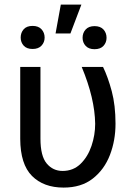

<svg xmlns="http://www.w3.org/2000/svg" viewBox="-20 -827 586 857"><path d="M70.3 -528.3H160.6V-208Q160.6 -130.4 188.5 -97.2Q216.3 -64 259.3 -64Q307.1 -64 339.6 -95.7Q372.1 -127.4 388.4 -175.8Q404.8 -224.1 404.8 -274.4Q403.3 -387.7 344.7 -528.3H439.9Q461.9 -482.9 478.8 -419.9Q495.6 -356.9 495.6 -274.9Q495.6 -199.7 470.5 -134.8Q445.3 -69.8 394 -29.8Q342.8 10.3 263.7 10.3Q174.8 10.3 122.8 -41.7Q70.8 -93.8 70.3 -207ZM228 -677.7 251.5 -806.6H343.3L294.4 -677.7ZM72.3 -659.2Q72.3 -681.2 85.7 -696.3Q99.1 -711.4 125.5 -711.4Q151.4 -711.4 165.3 -696.3Q179.2 -681.2 179.2 -659.2Q179.2 -638.2 165.3 -623.3Q151.4 -608.4 125.5 -608.4Q99.1 -608.4 85.7 -623.3Q72.3 -638.2 72.3 -659.2ZM348.6 -658.2Q348.6 -680.2 362.3 -695.3Q376 -710.4 401.9 -710.4Q428.2 -710.4 441.9 -695.3Q455.6 -680.2 455.6 -658.2Q455.6 -637.2 441.9 -622.3Q428.2 -607.4 401.9 -607.4Q376 -607.4 362.3 -622.3Q348.6 -637.2 348.6 -658.2Z"/></svg>

Font: Roboto21382017
Style: Regular
Weight: 400
Designer: Christian Robertson
Foundry: Google
Version: Version 2.138; 2017